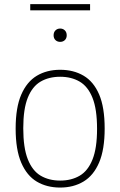

<svg xmlns="http://www.w3.org/2000/svg" viewBox="-20 -878 569 908"><path d="M264.5 9Q201.5 9 154.2 -19Q107 -47 80.5 -108.5Q54 -170 54 -270Q54 -369.5 80.5 -430.5Q107 -491.5 154.2 -519.8Q201.5 -548 264.5 -548Q327.5 -548 375 -520.2Q422.5 -492.5 448.8 -431.5Q475 -370.5 475 -270Q475 -171 448.8 -109.5Q422.5 -48 375 -19.5Q327.5 9 264.5 9ZM264.5 -24Q317.5 -24 356.8 -47Q396 -70 417.5 -123.8Q439 -177.5 439 -268.5Q439 -361.5 417.5 -415.2Q396 -469 356.8 -492Q317.5 -515 264.5 -515Q211.5 -515 172.2 -492.2Q133 -469.5 111.5 -416.2Q90 -363 90 -271.5Q90 -179 111.5 -124.8Q133 -70.5 172.2 -47.2Q211.5 -24 264.5 -24ZM264.5 -680Q251 -680 242.2 -688.5Q233.5 -697 233.5 -711Q233.5 -725.5 242.2 -734.2Q251 -743 264.5 -743Q278 -743 286.8 -734.2Q295.5 -725.5 295.5 -711Q295.5 -697 286.8 -688.5Q278 -680 264.5 -680ZM123 -829V-858.5H406V-829Z"/></svg>

Font: Encode Sans Th
Style: Regular
Weight: 100
Designer: Multiple Designers
Foundry: Impallari Type
Version: Version 3.002; ttfautohint (v1.8.3) -l 8 -r 50 -G 200 -x 14 